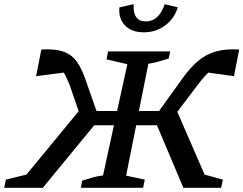

<svg xmlns="http://www.w3.org/2000/svg" viewBox="-44 -895 1160 915"><path d="M160 0H-24L-16 -39L82 -63L331 -365L289 -487Q275 -524 260 -549L128 -532L153 -659Q221 -663 260.5 -648Q300 -633 322.5 -600.5Q345 -568 362 -520L416 -366H514L563 -589L464 -612L471 -650H767L760 -616Q733 -608 711 -601.5Q689 -595 663 -591L618 -366H714L826 -522Q862 -572 899.5 -604Q937 -636 984 -649.5Q1031 -663 1096 -659L1071 -532L949 -549Q924 -525 894 -485L801 -362L931 -63L1018 -39L1010 0H830L704 -298H605L557 -58L646 -39L638 0H341L348 -34Q375 -43 398 -49.5Q421 -56 447 -59L499 -298H405ZM641 -741Q584 -741 552 -773.5Q520 -806 525 -860L593 -875Q588 -793 651 -793Q713 -793 741 -875L803 -860Q788 -808 744 -774.5Q700 -741 641 -741Z"/></svg>

Font: Piazzolla Medium
Style: Italic
Weight: 500
Italic angle: -11.3°
Designer: Juan Pablo del Peral
Foundry: Huerta Tipografica
Version: Version 1.330